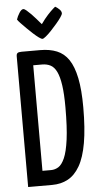

<svg xmlns="http://www.w3.org/2000/svg" viewBox="-61 -956 509 993"><g transform="rotate(-5 193.5 -459.5)"><path d="M44 0V-681Q44 -690 49.5 -695Q55 -700 71 -700H168Q217 -700 254 -685Q291 -670 315 -634.5Q339 -599 351.5 -538Q364 -477 364 -386Q364 -276 351 -201.5Q338 -127 312.5 -83Q287 -39 251 -19.5Q215 0 169 0ZM125 -77H170Q190 -77 208 -88Q226 -99 240.5 -131.5Q255 -164 263.5 -227Q272 -290 272 -394Q272 -463 265.5 -508Q259 -553 246.5 -579Q234 -605 215 -615Q196 -625 171 -625H125ZM185 -757Q179 -757 166.5 -766Q154 -775 138 -789.5Q122 -804 106 -820Q90 -836 78 -848.5Q66 -861 62 -868Q67 -884 78 -901.5Q89 -919 99 -919Q105 -919 115.5 -910Q126 -901 138.5 -888.5Q151 -876 162 -863Q173 -850 180.5 -841.5Q188 -833 188 -833Q207 -860 224 -878.5Q241 -897 252.5 -907Q264 -917 264 -917Q278 -909 287 -899.5Q296 -890 296 -880Q296 -874 286.5 -860Q277 -846 262 -828.5Q247 -811 231.5 -794.5Q216 -778 203 -767.5Q190 -757 185 -757Z"/></g></svg>

Font: Yanone Kaffeesatz
Style: Regular
Weight: 400
Designer: Yanone (Cyrillic: Daniel Pouzeot, Huerta Tipografica, and Cyreal)
Foundry: Yanone
Version: Version 2.003